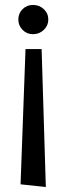

<svg xmlns="http://www.w3.org/2000/svg" viewBox="-20 -513 269 775"><path d="M83 -315H148L165 242L63 231ZM54 -434Q54 -459 71 -476Q88 -493 113 -493Q139 -493 157 -476Q175 -459 175 -434Q175 -410 157 -392.5Q139 -375 113 -375Q88 -375 71 -392.5Q54 -410 54 -434Z"/></svg>

Font: Actor
Style: Regular
Weight: 400
Designer: Thomas Junold
Foundry: Thomas Junold
Version: Version 1.001